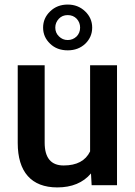

<svg xmlns="http://www.w3.org/2000/svg" viewBox="-20 -816 596 846"><path d="M278.3 -795.9C247.6 -795.9 221.7 -786.1 201.2 -766.1C180.2 -746.1 169.9 -722.2 169.9 -694.3C169.9 -666.5 180.2 -643.1 200.7 -623.5C220.7 -604 246.6 -594.2 278.3 -594.2C309.6 -594.2 335.4 -604 356 -623.5C376 -643.1 386.2 -666.5 386.2 -694.3C386.2 -722.2 376 -746.1 355 -766.1C334 -786.1 308.6 -795.9 278.3 -795.9ZM223.6 -694.3C223.6 -709.5 229 -722.2 239.3 -733.4C249.5 -744.1 262.2 -749.5 278.3 -749.5C294.4 -749.5 307.6 -744.1 317.9 -733.4C328.1 -722.2 333 -709.5 333 -694.3C333 -678.7 327.6 -665.5 317.4 -655.3C306.6 -645 293.5 -639.6 278.3 -639.6C263.2 -639.6 250.5 -645 239.7 -655.8C229 -666 223.6 -679.2 223.6 -694.3ZM383.8 0H495.6V-528.3H377V-148.9C356.9 -107.4 317.9 -86.9 260.3 -86.9C204.6 -86.9 176.8 -120.6 176.8 -187.5V-528.3H58.1V-186C58.1 -59.1 117.7 9.8 232.4 9.8C296.4 9.8 346.2 -10.7 380.9 -51.8Z"/></svg>

Font: Roboto Medium
Style: Regular
Weight: 500
Designer: Google
Version: Version 2.137; 2017